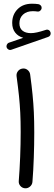

<svg xmlns="http://www.w3.org/2000/svg" viewBox="-20 -973 292 1029"><path d="M15.6 -718.8Q13.2 -725.6 16.6 -733.4Q20 -741.2 27.8 -744.1L104.5 -770.5Q77.6 -777.8 61.5 -798.3Q45.4 -818.8 45.4 -850.1Q45.4 -895 74.5 -924.1Q103.5 -953.1 151.4 -953.1Q170.4 -953.1 186 -950.7Q193.8 -949.2 199 -943.1Q204.1 -937 203.1 -929.7Q202.6 -921.9 196 -916Q189.5 -910.2 181.2 -911.1Q176.8 -912.1 168.9 -912.6Q161.1 -913.1 155.8 -913.1Q123 -913.1 103.5 -895Q84 -877 84 -848.1Q84 -821.8 100.6 -808.6Q117.2 -795.4 145.5 -795.4Q160.2 -795.4 179 -799.6Q197.8 -803.7 226.1 -813Q234.4 -815.9 241.7 -811.5Q249 -807.1 251 -798.8Q252.9 -791 249.3 -784.4Q245.6 -777.8 238.8 -775.4L41 -706.5Q33.2 -703.6 25.9 -707.3Q18.6 -710.9 15.6 -718.8ZM68.8 -564.5Q66.9 -579.6 76.2 -591.6Q85.4 -603.5 100.6 -605.5Q115.2 -607.9 127.4 -598.4Q139.6 -588.9 141.6 -574.2Q149.9 -512.7 154.5 -465.3Q159.2 -418 161.4 -370.8Q163.6 -323.7 163.6 -262.7Q163.6 -197.8 161.1 -127.9Q158.7 -58.1 153.8 2.4Q152.3 17.1 140.6 27.1Q128.9 37.1 113.8 36.1Q98.6 34.7 88.9 23.2Q79.1 11.7 80.6 -3.4Q85.4 -63.5 88.1 -133.1Q90.8 -202.6 90.8 -266.1Q90.8 -324.2 88.6 -368.4Q86.4 -412.6 81.8 -458Q77.1 -503.4 68.8 -564.5Z"/></svg>

Font: Mikhak-FD Regular
Style: FD-Regular
Weight: 400
Designer: Amin Abedi
Version: Version 3.2